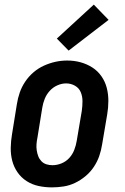

<svg xmlns="http://www.w3.org/2000/svg" viewBox="-20 -803 540 831"><path d="M205 8Q175 8 147 2Q119 -4 95.5 -19Q72 -34 56 -57Q40 -80 33 -107Q26 -134 26.5 -163.5Q27 -193 32 -222L53 -352Q57 -378 65.5 -402.5Q74 -427 89 -449.5Q104 -472 125 -490Q146 -508 170.5 -519Q195 -530 220 -535.5Q245 -541 271 -541Q301 -541 328.5 -533.5Q356 -526 379.5 -511Q403 -496 419 -473Q435 -450 442 -423Q449 -396 449 -366.5Q449 -337 444 -308L422 -178Q418 -152 409.5 -127.5Q401 -103 386 -80.5Q371 -58 350 -40.5Q329 -23 305 -11.5Q281 0 255.5 4Q230 8 205 8ZM207 -88Q227 -88 246.5 -96Q266 -104 280 -119.5Q294 -135 301.5 -154.5Q309 -174 312 -193L334 -323Q337 -344 337 -365Q337 -386 329.5 -404Q322 -422 304.5 -432Q287 -442 266 -442Q247 -442 228 -433.5Q209 -425 195 -409.5Q181 -394 173.5 -375Q166 -356 163 -337L142 -207Q139 -193 138 -179Q137 -165 139 -152Q141 -139 145.5 -127Q150 -115 159 -105.5Q168 -96 180.5 -92Q193 -88 207 -88ZM277 -584 226 -636 386 -783 450 -717Z"/></svg>

Font: Iosevka Curly Oblique
Style: Bold
Weight: 700
Italic angle: -9°
Monospace: yes
Designer: Belleve Invis
Foundry: Belleve Invis
Version: Version 11.1.0; ttfautohint (v1.8.3)